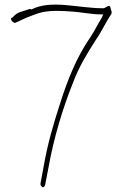

<svg xmlns="http://www.w3.org/2000/svg" viewBox="-20 -707 525 813"><path d="M113 -667C109 -669 104 -670 103 -668L81 -661C52 -653 46 -647 31 -631L28 -632C25 -627 27 -619 36 -613C40 -610 45 -610 46 -611C52 -614 67 -621 94 -633C121 -644 144 -652 158 -655C199 -664 242 -661 286 -658C323 -656 365 -646 409 -646H417L411 -632C395 -607 380 -575 363 -550C305 -466 267 -373 231 -258C205 -178 181 -95 165 -3L152 67C151 72 151 75 153 78C161 93 170 84 172 72L185 4C208 -125 246 -249 288 -354C315 -426 347 -477 385 -537C408 -569 429 -615 451 -647C453 -650 454 -657 450 -666C445 -694 439 -679 419 -672H418C308 -672 199 -710 113 -667ZM104 -668C104 -668 103 -668 103 -668C103 -668 104 -668 104 -668Z"/></svg>

Font: Stray Cat
Style: LtCn
Weight: 300
Version: Version 1.0